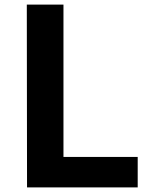

<svg xmlns="http://www.w3.org/2000/svg" viewBox="-20 -778 663 838"><path d="M98 40H581V-93H257V-758H97Z"/></svg>

Font: GenEiGothic-pro-Regular
Style: Bold
Weight: 700
Designer: Ryoko NISHIZUKA (kana & ideographs); Paul D. Hunt (Latin, Greek & Cyrillic); Wenlong ZHANG (bopomofo); Sandoll Communica
Foundry: Adobe Systems Incorporated; o_tamon
Version: Version 1.000.140830